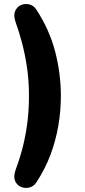

<svg xmlns="http://www.w3.org/2000/svg" viewBox="-20 -733 417 940"><path d="M158 160Q145 180 123.6 185.1Q102.2 190.2 82.5 181.9Q62.8 173.5 53.9 152.8Q45 132 56.2 99.2Q79.8 35.5 93.9 -23.2Q108 -82 114.9 -140.8Q121.8 -199.5 121.8 -263Q121.8 -326.5 114.5 -385.2Q107.2 -444 92.9 -502.9Q78.5 -561.8 56.2 -625.2Q45 -657.8 54.2 -679Q63.5 -700.2 83.1 -708.4Q102.8 -716.5 123.9 -711.4Q145 -706.2 158 -686Q221.5 -589 249.8 -481.2Q278 -373.5 278 -263Q278 -189.5 265.5 -117Q253 -44.5 226.9 25.2Q200.8 95 158 160Z"/></svg>

Font: Nunito ExtraLight
Style: Regular
Weight: 200
Designer: Vernon Adams
Foundry: Vernon Adams
Version: Version 3.602;April 4, 2023;FontCreator 14.0.0.2856 64-bit